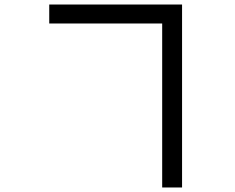

<svg xmlns="http://www.w3.org/2000/svg" viewBox="-20 -785 1040 850"><path d="M786 45H698V-681H198V-765H786Z"/></svg>

Font: LXGW 975 Gothic SC
Style: Regular
Weight: 400
Version: Version 2.01;February 25, 2021